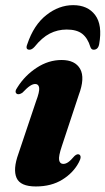

<svg xmlns="http://www.w3.org/2000/svg" viewBox="-20 -696 400 728"><path d="M220 -74.5Q229 -74.5 238.5 -81Q248 -87.5 262.5 -104.5Q273 -114 280.5 -110Q291.5 -103.5 279 -80.5Q258 -40.5 216.2 -14.8Q174.5 11 116 11Q57 11 42.8 -21.5Q28.5 -54 50 -113.5L116.5 -311.5Q130.5 -348.5 128.5 -363Q126.5 -377.5 113.5 -377.5Q104.5 -377.5 93.5 -370.2Q82.5 -363 65 -344.5Q53 -336.5 45 -339.5Q32.5 -346.5 46.5 -365.5Q74.5 -410 119.2 -439.2Q164 -468.5 213.5 -468.5Q265 -468.5 284 -434.5Q303 -400.5 278.5 -335.5L214.5 -142Q201.5 -103.5 204.2 -89Q207 -74.5 220 -74.5ZM233 -584Q198.5 -584 168.8 -568.8Q139 -553.5 111 -518.5Q101 -507.5 92 -507.5Q75 -507.5 83.5 -528.5Q108 -601.5 155.8 -639Q203.5 -676.5 257.5 -676.5Q312.5 -676.5 340.8 -639Q369 -601.5 356 -528.5Q352 -507.5 335 -507.5Q326 -507.5 322.5 -518.5Q312.5 -551.5 291.8 -567.8Q271 -584 233 -584Z"/></svg>

Font: Fraunces 72pt S000
Style: Bold Italic
Weight: 700
Italic angle: -16°
Version: Version 1.000; ttfautohint (v1.8.3)